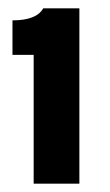

<svg xmlns="http://www.w3.org/2000/svg" viewBox="-20 -886 264 462"><path d="M61 -754H10V-837Q68 -837 84 -866H171V-444H61Z"/></svg>

Font: OVRPSS Recut ExtraBold
Style: Regular
Weight: 800
Designer: Giant Group
Foundry: Giant Group
Version: Version 1.001;hotconv 1.0.109;makeotfexe 2.5.65596